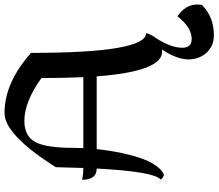

<svg xmlns="http://www.w3.org/2000/svg" viewBox="-78 -632 951 835"><g transform="rotate(-90 397.5 -214.5)"><path d="M479.5 -327.6Q475.6 -409.7 475.6 -509.8Q372.1 -584 289.6 -584Q223.1 -584 197.5 -536.9Q171.9 -489.7 171.9 -369.6Q171.9 -348.6 170.9 -327.6ZM84.5 -327.6Q86.4 -382.8 87.9 -447.3Q229 -670.4 323.2 -670.4Q455.1 -670.4 585 -555.2Q585 -54.2 671.4 -54.2Q649.4 15.1 590.3 15.1Q504.4 15.1 482.9 -269.5H166.5Q159.2 -197.3 141.1 -125Q110.4 -2.4 55.7 22.9Q41.5 21 34.2 8.3Q68.8 -19 82 -269.5Q33.2 -269.5 33.2 -332.5Q58.6 -327.6 84.5 -327.6ZM660.6 240.2Q614.7 240.2 585 207.5Q556.6 174.8 556.6 129.4Q556.6 97.2 575.4 56.6Q594.2 16.1 621.1 -10.3H648.4Q607.4 53.7 607.4 102.5Q607.4 143.6 645 143.6Q696.3 143.6 744.1 81.5Q795.4 117.2 795.4 167Q795.4 177.2 793.5 188Q742.2 240.2 660.6 240.2Z"/></g></svg>

Font: Balgruf
Style: Regular
Weight: 500
Designer: Paul James MIller
Foundry: High-Logic / Made with FontCreator
Version: Version 1.201;March 28, 2021;FontCreator 13.0.0.2683 64-bit